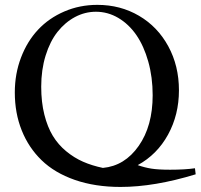

<svg xmlns="http://www.w3.org/2000/svg" viewBox="-20 -696 813 778"><path d="M468.3 61.5Q365.2 61.5 283.2 33Q201.2 4.4 148.4 -46.9Q95.7 -98.1 67.9 -168Q40 -237.8 40 -321.3Q40 -397 65.2 -462.9Q90.3 -528.8 134.3 -575.7Q178.2 -622.6 240.5 -649.4Q302.7 -676.3 374.5 -676.3Q467.8 -676.3 543.2 -632.1Q618.7 -587.9 661.9 -508.5Q705.1 -429.2 705.1 -330.1Q705.1 -231 660.9 -150.4Q616.7 -69.8 538.1 -26.9Q565.9 -17.1 593.5 -12.7Q621.1 -8.3 669.4 -8.3Q729.5 -8.3 770 -14.2L772.9 10.3Q605.5 61.5 468.3 61.5ZM147 -344.7Q147 -282.2 159.7 -231.7Q172.4 -181.2 194.1 -145.5Q215.8 -109.9 248 -83.3Q280.3 -56.6 316.4 -40.8Q352.5 -24.9 397 -15.6Q485.4 -23.9 542 -104.7Q598.6 -185.5 598.6 -310.1Q598.6 -383.3 580.8 -446.5Q563 -509.8 532.5 -554Q502 -598.1 459.5 -623.3Q417 -648.4 368.7 -648.4Q324.2 -648.4 283.9 -627Q243.7 -605.5 213.1 -566.9Q182.6 -528.3 164.8 -470.7Q147 -413.1 147 -344.7Z"/></svg>

Font: Elstob
Style: Regular
Weight: 400
Designer: Peter S. Baker
Version: Version 1.015